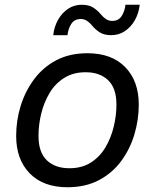

<svg xmlns="http://www.w3.org/2000/svg" viewBox="-20 -780 644 808"><path d="M48 -208Q48 -273 67 -334.5Q86 -396 123.5 -446.5Q161 -497 217 -526.5Q273 -556 348 -556Q450 -556 507 -497.5Q564 -439 564 -340Q564 -276 545.5 -214Q527 -152 489.5 -101.5Q452 -51 395.5 -21.5Q339 8 264 8Q162 8 105 -50.5Q48 -109 48 -208ZM142 -208Q142 -139 177 -105.5Q212 -72 272 -72Q325 -72 362.5 -96Q400 -120 423.5 -159.5Q447 -199 458.5 -246.5Q470 -294 470 -340Q470 -409 435 -442.5Q400 -476 340 -476Q288 -476 250 -452Q212 -428 188.5 -388.5Q165 -349 153.5 -302Q142 -255 142 -208ZM204 -632Q208 -668 224.5 -697Q241 -726 266.5 -743Q292 -760 324 -760Q354 -760 372.5 -748Q391 -736 404 -720Q414 -708 425.5 -700Q437 -692 452 -692Q479 -692 492 -712.5Q505 -733 508 -760H568Q564 -724 547.5 -695Q531 -666 505.5 -649Q480 -632 448 -632Q418 -632 399.5 -644Q381 -656 368 -672Q358 -684 346.5 -692Q335 -700 320 -700Q293 -700 280 -679.5Q267 -659 264 -632Z"/></svg>

Font: Kufam
Style: Italic
Weight: 400
Italic angle: -11°
Designer: Artur Schmal
Foundry: Original Type
Version: Version 1.301; ttfautohint (v1.8.3)